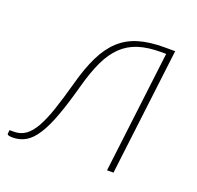

<svg xmlns="http://www.w3.org/2000/svg" viewBox="-102 -594 719 700"><g transform="rotate(20 257.5 -244.0)"><path d="M157.5 -257Q175 -321.5 197 -366.2Q219 -411 249.5 -439.2Q280 -467.5 321.8 -480.2Q363.5 -493 420.5 -493H464L404 0H379L436.5 -472.5H416.5Q366 -472.5 329.2 -460.8Q292.5 -449 265.5 -423Q238.5 -397 219 -355.8Q199.5 -314.5 183.5 -256Q163.5 -182.5 145.2 -132.5Q127 -82.5 107.2 -51.8Q87.5 -21 65 -7.8Q42.5 5.5 14 5.5Q-7.5 5.5 -6.5 -2.5L-5 -16H12Q37 -16 56.5 -29.5Q76 -43 92.5 -72.2Q109 -101.5 124.5 -147.2Q140 -193 157.5 -257Z"/></g></svg>

Font: Lato Thin
Style: Italic
Weight: 200
Italic angle: -7°
Designer: Lukasz Dziedzic
Foundry: tyPoland Lukasz Dziedzic
Version: Version 2.007; 2014-02-27